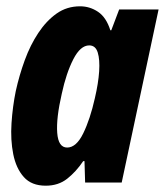

<svg xmlns="http://www.w3.org/2000/svg" viewBox="-20 -579 523 609"><path d="M125 10Q80 10 55.5 -17.5Q31 -45 22 -90Q13 -135 16.5 -188Q20 -241 30 -290Q41 -340 58.5 -388Q76 -436 101.5 -474.5Q127 -513 159.5 -536Q192 -559 234 -559Q265 -559 291 -541.5Q317 -524 330 -483H333L358 -549H483L366 0H250L248 -68H244Q221 -34 193 -12Q165 10 125 10ZM193 -111Q222 -111 244 -156Q266 -201 281 -268Q292 -315 294.5 -352.5Q297 -390 290 -412.5Q283 -435 263 -435Q235 -435 212.5 -391Q190 -347 176 -282Q158 -204 161.5 -157.5Q165 -111 193 -111Z"/></svg>

Font: Noto Sans ExtraCondensed ExtraBold
Style: Italic
Weight: 800
Width: 2
Italic angle: -12°
Designer: Monotype Design Team
Foundry: Monotype Imaging Inc.
Version: Version 2.013; ttfautohint (v1.8.4.7-5d5b)